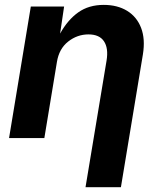

<svg xmlns="http://www.w3.org/2000/svg" viewBox="-20 -573 663 797"><path d="M216.3 -315.9 164.1 0H17.6L107.9 -545.9H246.1L229.5 -433.6Q261.2 -490.7 304.9 -521.7Q348.6 -552.7 410.6 -552.7Q467.3 -552.7 507.6 -528.1Q547.9 -503.4 565.7 -457.3Q583.5 -411.1 573.2 -347.2L481.9 204.1H335L422.4 -321.8Q430.7 -373 411.6 -401.6Q392.6 -430.2 347.2 -430.2Q300.8 -430.2 262.9 -400.4Q225.1 -370.6 216.3 -315.9Z"/></svg>

Font: Inter
Style: Bold Italic
Weight: 700
Italic angle: -9.39999°
Designer: Rasmus Andersson
Foundry: rsms
Version: Version 4.001;git-9221beed3